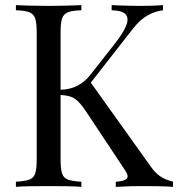

<svg xmlns="http://www.w3.org/2000/svg" viewBox="-20 -728 695 748"><path d="M615 -708V-688Q584 -684 555 -668Q526 -652 497 -615L304 -368L326 -417L566 -81Q583 -56 603 -42Q623 -28 654 -20V0Q630 -2 594.5 -2.5Q559 -3 534 -3Q517 -3 492.5 -2.5Q468 -2 431 0V-20Q465 -22 474 -32Q483 -42 467 -65L321 -285Q301 -316 285.5 -331.5Q270 -347 253.5 -352Q237 -357 212 -358V-378Q254 -379 282.5 -394.5Q311 -410 330 -434L426 -556Q459 -598 471 -627Q483 -656 470 -671.5Q457 -687 415 -688V-708Q434 -707 454 -706.5Q474 -706 493.5 -705.5Q513 -705 530 -705Q556 -705 578 -706Q600 -707 615 -708ZM297 -708V-688Q263 -687 245.5 -680.5Q228 -674 222 -656.5Q216 -639 216 -602V-106Q216 -70 222 -52Q228 -34 245.5 -28Q263 -22 297 -20V0Q274 -2 239.5 -2.5Q205 -3 170 -3Q131 -3 97 -2.5Q63 -2 42 0V-20Q76 -22 93.5 -28Q111 -34 117 -52Q123 -70 123 -106V-602Q123 -639 117 -656.5Q111 -674 93.5 -680.5Q76 -687 42 -688V-708Q63 -707 97 -706Q131 -705 170 -705Q205 -705 239.5 -706Q274 -707 297 -708Z"/></svg>

Font: Playfair Display
Style: Regular
Weight: 400
Designer: Claus Eggers Sørensen
Foundry: Claus Eggers Sørensen
Version: Version 1.203